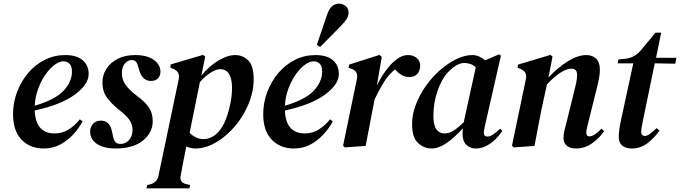

<svg xmlns="http://www.w3.org/2000/svg" viewBox="-20 -795 3705 1046"><path d="M218 14Q144 14 97.5 -34Q51 -82 51 -173Q51 -236 73 -294Q95 -352 133.5 -397.5Q172 -443 224 -469Q276 -495 336 -495Q398 -495 430.5 -467Q463 -439 463 -392Q463 -335 387.5 -279.5Q312 -224 169 -193Q172 -128 200 -98Q228 -68 277 -68Q321 -68 356 -91Q391 -114 415 -145L430 -134Q410 -96 378.5 -62Q347 -28 307 -7Q267 14 218 14ZM326 -461Q303 -461 277 -441.5Q251 -422 227.5 -388.5Q204 -355 188 -311.5Q172 -268 169 -219Q281 -252 326.5 -301Q372 -350 372 -405Q372 -434 359 -447.5Q346 -461 326 -461Z M609 14Q547 14 509 -10.5Q471 -35 471 -79Q471 -103 487 -120.5Q503 -138 529 -138Q578 -138 590 -79L595 -56Q599 -34 607.5 -22.5Q616 -11 637 -11Q663 -11 682.5 -31.5Q702 -52 702 -89Q702 -116 685.5 -141Q669 -166 628 -197Q588 -229 563 -263Q538 -297 538 -345Q538 -386 559.5 -420Q581 -454 621 -474.5Q661 -495 716 -495Q781 -495 817.5 -469Q854 -443 854 -404Q854 -382 840.5 -368Q827 -354 802 -354Q757 -354 739 -410L732 -434Q727 -453 719 -460.5Q711 -468 697 -468Q678 -468 661 -450Q644 -432 644 -396Q644 -361 664.5 -332.5Q685 -304 727 -272Q772 -239 792 -208.5Q812 -178 812 -134Q812 -73 759 -29.5Q706 14 609 14Z M1046 14Q1019 14 995 3Q985 52 977.5 90.5Q970 129 964 164Q958 198 991 207L1016 213L1012 231H778L782 213L800 209Q836 198 843 164L954 -365Q961 -405 924 -420L908 -426L910 -444L1086 -496L1098 -487L1077 -383Q1117 -433 1168 -464Q1219 -495 1262 -495Q1303 -495 1332.5 -466Q1362 -437 1362 -362Q1362 -308 1343.5 -254Q1325 -200 1293 -151.5Q1261 -103 1220 -66Q1179 -29 1134.5 -7.5Q1090 14 1046 14ZM1180 -418Q1157 -418 1128 -399.5Q1099 -381 1069 -348L1013 -71Q1049 -37 1087 -37Q1148 -37 1189 -102Q1204 -126 1216.5 -161.5Q1229 -197 1236.5 -238Q1244 -279 1244 -317Q1244 -366 1228 -392Q1212 -418 1180 -418Z M1581 14Q1507 14 1460.5 -34Q1414 -82 1414 -173Q1414 -236 1436 -294Q1458 -352 1496.5 -397.5Q1535 -443 1587 -469Q1639 -495 1699 -495Q1761 -495 1793.5 -467Q1826 -439 1826 -392Q1826 -335 1750.5 -279.5Q1675 -224 1532 -193Q1535 -128 1563 -98Q1591 -68 1640 -68Q1684 -68 1719 -91Q1754 -114 1778 -145L1793 -134Q1773 -96 1741.5 -62Q1710 -28 1670 -7Q1630 14 1581 14ZM1689 -461Q1666 -461 1640 -441.5Q1614 -422 1590.5 -388.5Q1567 -355 1551 -311.5Q1535 -268 1532 -219Q1644 -252 1689.5 -301Q1735 -350 1735 -405Q1735 -434 1722 -447.5Q1709 -461 1689 -461ZM1706 -551Q1720 -592 1734 -632Q1748 -672 1761 -712Q1772 -747 1789 -761Q1806 -775 1826 -775Q1847 -775 1863 -762Q1879 -749 1879 -726Q1879 -708 1868.5 -691.5Q1858 -675 1838 -655Q1809 -625 1781 -596.5Q1753 -568 1724 -539Z M1859 8 1849 -1 1924 -363Q1929 -387 1921 -400.5Q1913 -414 1893 -421L1879 -426L1882 -443L2048 -496L2060 -485L2033 -328Q2055 -374 2083 -412Q2111 -450 2141.5 -472.5Q2172 -495 2202 -495Q2232 -495 2250.5 -479Q2269 -463 2269 -437Q2269 -409 2253 -392Q2237 -375 2210 -375Q2168 -375 2132 -417Q2096 -388 2070 -345.5Q2044 -303 2021 -254L2013 -213Q2003 -160 1992.5 -107Q1982 -54 1972 0Z M2331 14Q2290 14 2257.5 -16Q2225 -46 2225 -118Q2225 -171 2245.5 -225Q2266 -279 2300.5 -327.5Q2335 -376 2378 -413.5Q2421 -451 2466.5 -473Q2512 -495 2553 -495Q2573 -495 2590.5 -487Q2608 -479 2623 -466L2698 -499L2709 -492L2624 -119Q2616 -87 2616 -72Q2616 -51 2636 -51Q2650 -51 2667 -62.5Q2684 -74 2705 -94L2717 -82Q2702 -59 2680 -37Q2658 -15 2630.5 -0.5Q2603 14 2573 14Q2542 14 2521 -5.5Q2500 -25 2500 -66Q2500 -80 2502 -96Q2461 -50 2416 -18Q2371 14 2331 14ZM2341 -164Q2341 -113 2357.5 -90.5Q2374 -68 2402 -68Q2426 -68 2451 -83.5Q2476 -99 2507 -130Q2508 -136 2510 -146L2572 -428Q2559 -441 2542 -446.5Q2525 -452 2510 -452Q2469 -452 2420 -401Q2385 -363 2363 -297.5Q2341 -232 2341 -164Z M2779 8 2769 -1 2845 -364Q2854 -404 2815 -420L2800 -426L2802 -443L2979 -496L2990 -486L2968 -373Q3020 -428 3074 -461.5Q3128 -495 3175 -495Q3207 -495 3227.5 -475.5Q3248 -456 3248 -416Q3248 -394 3244 -371.5Q3240 -349 3234 -325L3183 -120Q3179 -104 3176.5 -92.5Q3174 -81 3174 -73Q3174 -52 3191 -52Q3217 -52 3257 -94L3271 -80Q3246 -43 3206 -14.5Q3166 14 3117 14Q3086 14 3068 -1Q3050 -16 3050 -42Q3050 -63 3055 -84.5Q3060 -106 3067 -131L3106 -289Q3114 -319 3119 -343Q3124 -367 3124 -386Q3124 -406 3115.5 -413.5Q3107 -421 3093 -421Q3069 -421 3035.5 -400.5Q3002 -380 2960 -336L2933 -213Q2922 -160 2912 -107Q2902 -54 2892 0Z M3421 14Q3390 14 3370.5 -1.5Q3351 -17 3351 -48Q3351 -86 3363 -140L3430 -450H3345L3349 -471L3389 -475Q3440 -482 3473 -523L3551 -617H3582L3554 -480H3665L3659 -448L3547 -450L3481 -130Q3477 -112 3475 -98.5Q3473 -85 3473 -76Q3473 -66 3479 -60Q3485 -54 3493 -54Q3514 -54 3557 -97L3573 -84Q3548 -47 3509.5 -16.5Q3471 14 3421 14Z"/></svg>

Font: DM Serif Text
Style: Italic
Weight: 400
Italic angle: -12°
Designer: Colophon Foundry, Frank Grießhammer
Foundry: Colophon Foundry
Version: Version 5.100; ttfautohint (v1.8.2)